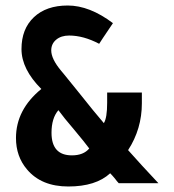

<svg xmlns="http://www.w3.org/2000/svg" viewBox="-20 -665 633 697"><path d="M369 -329H495V-290Q495 -197 445 -120Q491 -68 555 0H411Q405 -6 397 -17Q387 -29 380 -36Q328 12 228 12Q130 12 78 -50Q38 -97 38 -164Q38 -267 130 -342Q58 -414 58 -487Q58 -560 103 -602.5Q148 -645 226 -645Q305 -645 390 -581Q379 -565 353 -526Q345 -513 340 -506Q283 -536 231 -536Q202 -536 184 -521Q166 -506 166 -482Q166 -451 202 -408Q208 -401 212 -396Q231 -373 263 -333Q325 -255 357 -218Q369 -237 369 -292ZM192 -265Q167 -236 167 -183Q167 -101 241 -101Q283 -101 304 -126Q287 -149 251 -192Q210 -240 192 -265Z"/></svg>

Font: Tajawal
Style: Bold
Weight: 700
Designer: Boutros Fonts
Foundry: Created by Boutros International 2017
Version: Version 1.700